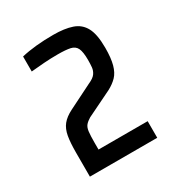

<svg xmlns="http://www.w3.org/2000/svg" viewBox="-105 -872 480 521"><g transform="rotate(-30 135.0 -611.5)"><path d="M29 -420V-495Q29 -526 32.5 -546Q36 -566 46.5 -579Q57 -592 77 -602L153 -640Q169 -647 175 -655.5Q181 -664 182 -674Q183 -684 183 -697Q183 -722 177.5 -733.5Q172 -745 158 -748Q144 -751 119 -751Q97 -751 76 -749.5Q55 -748 35 -746V-793Q56 -798 81 -800.5Q106 -803 135 -803Q170 -803 193.5 -795Q217 -787 228.5 -765.5Q240 -744 240 -702Q240 -670 234.5 -650Q229 -630 218 -618.5Q207 -607 190 -598L110 -559Q100 -553 94.5 -546.5Q89 -540 87.5 -528Q86 -516 86 -493V-472H240V-420Z"/></g></svg>

Font: Saira Condensed Medium
Style: Regular
Weight: 500
Width: 3
Designer: Hector Gatti with collaboration of the Omnibus-Type team
Foundry: Omnibus-Type
Version: Version 1.101